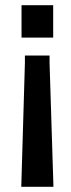

<svg xmlns="http://www.w3.org/2000/svg" viewBox="-20 -520 274 740"><path d="M185 -500V-375H63V-500ZM171 -306V-278L186 200H62L76 -278V-306Z"/></svg>

Font: Cabin SemiBold
Style: Regular
Weight: 600
Designer: Pablo Impallari
Foundry: Pablo Impallari. http://www.impallari.com Igino Marini. http://www.ikern.com
Version: Version 2.001